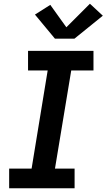

<svg xmlns="http://www.w3.org/2000/svg" viewBox="-20 -1007 570 1027"><path d="M29 0V-105H149L235 -630H130V-735H480V-630H361L274 -105H379V0ZM274 -800 167 -929 249 -981 335 -861 461 -987 530 -923 378 -800Z"/></svg>

Font: Iosevka Slab Extrabold
Style: Italic
Weight: 800
Italic angle: -9°
Monospace: yes
Designer: Belleve Invis
Foundry: Belleve Invis
Version: Version 11.1.0; ttfautohint (v1.8.3)